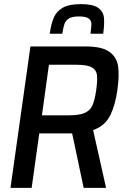

<svg xmlns="http://www.w3.org/2000/svg" viewBox="-20 -914 629 934"><path d="M31 0ZM387 0 331 -265H325H171L134 0H31L128 -688H397Q476 -688 512 -662Q548 -636 554.5 -591.5Q561 -547 551 -476Q541 -403 516 -352.5Q491 -302 433 -281L496 0ZM448 -476Q455 -526 451.5 -550.5Q448 -575 425.5 -587Q403 -599 351 -599H218L184 -353H314Q367 -353 393 -365Q419 -377 430 -402Q441 -427 448 -476ZM374 -894Q431 -894 456.5 -876.5Q482 -859 485.5 -829.5Q489 -800 482 -750H420Q425 -783 424.5 -799Q424 -815 410.5 -824.5Q397 -834 365 -834Q332 -834 316 -824.5Q300 -815 294 -798.5Q288 -782 283 -750H222Q229 -799 242 -829Q255 -859 285.5 -876.5Q316 -894 374 -894Z"/></svg>

Font: Assailand Medium
Style: Italic
Weight: 500
Italic angle: -8°
Designer: Hector Gatti with collaboration of the Omnibus-Type team
Foundry: Omnibus-Type
Version: Version 0.072;October 19, 2019;FontCreator 12.0.0.2547 64-bi